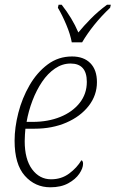

<svg xmlns="http://www.w3.org/2000/svg" viewBox="-20 -786 491 816"><path d="M194 10Q129 10 85.5 -39Q42 -88 42 -188Q42 -244 58 -306.5Q74 -369 105.5 -423.5Q137 -478 182.5 -512Q228 -546 286 -546Q336 -546 364 -517.5Q392 -489 392 -437Q392 -381 357 -336Q322 -291 262 -265Q202 -239 127 -239H88Q87 -230 86 -214Q85 -198 85 -186Q85 -109 116.5 -66.5Q148 -24 197 -24Q241 -24 274 -48.5Q307 -73 326 -105Q333 -102 333 -90Q333 -71 317 -47.5Q301 -24 270 -7Q239 10 194 10ZM119 -268Q184 -268 236 -289Q288 -310 318.5 -348.5Q349 -387 349 -438Q349 -516 280 -516Q245 -516 214 -495Q183 -474 159 -438.5Q135 -403 118 -358.5Q101 -314 93 -268ZM285 -606Q279 -640 261.5 -681.5Q244 -723 226 -753L229 -766H242Q287 -709 313 -648Q336 -676 366 -706.5Q396 -737 435 -766H451L448 -753Q410 -717 380 -679.5Q350 -642 329 -606Z"/></svg>

Font: Noto Serif SemiCondensed ExtraLight
Style: Italic
Weight: 200
Width: 4
Italic angle: -12°
Designer: Monotype Design Team
Foundry: Monotype Imaging Inc.
Version: Version 2.013